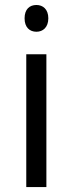

<svg xmlns="http://www.w3.org/2000/svg" viewBox="-20 -754 293 774"><path d="M167 -535.2H85.9V0H167ZM79.1 -680.2C79.1 -643.6 99.6 -626 127 -626C152.8 -626 174.8 -643.6 174.8 -680.2C174.8 -716.8 152.8 -733.9 127 -733.9C99.6 -733.9 79.1 -717.3 79.1 -680.2Z"/></svg>

Font: Samim
Style: Regular
Weight: 400
Foundry: DejaVu fonts team - Redesigned by Saber Rastikerdar
Version: Version 4.0.5